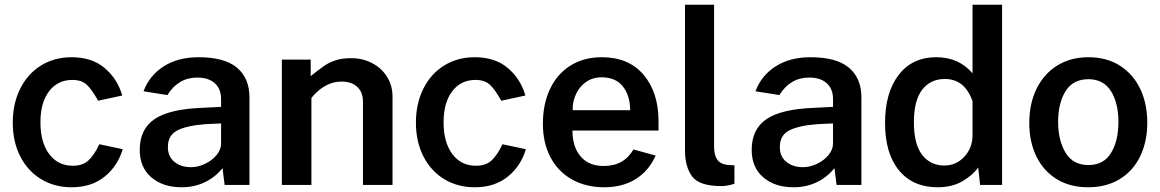

<svg xmlns="http://www.w3.org/2000/svg" viewBox="-20 -782 4906 812"><path d="M423 -494C387 -524.7 340.3 -540 283 -540C234.3 -540 191.2 -528.3 153.5 -505C115.8 -481.7 86.5 -449 65.5 -407C44.5 -365 34 -317 34 -263C34 -209.7 44.5 -162.3 65.5 -121C86.5 -79.7 115.8 -47.5 153.5 -24.5C191.2 -1.5 234.3 10 283 10C339 10 385.5 -5 422.5 -35C459.5 -65 485 -103.7 499 -151L400 -172C386 -142 370.8 -119.3 354.5 -104C338.2 -88.7 316 -81 288 -81C246 -81 212.7 -97.5 188 -130.5C163.3 -163.5 151 -208.3 151 -265C151 -320.3 163.2 -364 187.5 -396C211.8 -428 244.7 -444 286 -444C312 -444 332.3 -437.2 347 -423.5C361.7 -409.8 377.7 -387.3 395 -356L497 -378C483.7 -424.7 459 -463.3 423 -494Z M620 -32C652.7 -4 695.3 10 748 10C784 10 816.8 2.8 846.5 -11.5C876.2 -25.8 901 -45.7 921 -71L930 0H1035V-371C1035 -424.3 1017.5 -465.8 982.5 -495.5C947.5 -525.2 893.3 -540 820 -540C762 -540 712.8 -527.2 672.5 -501.5C632.2 -475.8 603.7 -440.7 587 -396L688 -380C718.7 -429.3 760.7 -454 814 -454C846 -454 870.8 -446 888.5 -430C906.2 -414 915 -391.7 915 -363V-330L836 -326C743.3 -322.7 676 -306.8 634 -278.5C592 -250.2 571 -206.7 571 -148C571 -98.7 587.3 -60 620 -32ZM848 -89.5C828 -79.8 808 -75 788 -75C759.3 -75 735.8 -82.5 717.5 -97.5C699.2 -112.5 690 -133.3 690 -160C690 -193.3 703.3 -216.8 730 -230.5C756.7 -244.2 796.7 -253 850 -257L915 -260V-175C915 -158.3 908.8 -142.3 896.5 -127C884.2 -111.7 868 -99.2 848 -89.5Z M1172 -530V0H1297V-368C1335 -414 1377.3 -437 1424 -437C1452.7 -437 1475 -429.5 1491 -414.5C1507 -399.5 1515 -379 1515 -353V0H1640V-374C1640 -404.7 1632.3 -432.3 1617 -457C1601.7 -481.7 1580.7 -501 1554 -515C1527.3 -529 1497.7 -536 1465 -536C1439.7 -536 1417.8 -533 1399.5 -527C1381.2 -521 1365 -513.2 1351 -503.5C1337 -493.8 1318 -479.3 1294 -460V-530Z M2128 -494C2092 -524.7 2045.3 -540 1988 -540C1939.3 -540 1896.2 -528.3 1858.5 -505C1820.8 -481.7 1791.5 -449 1770.5 -407C1749.5 -365 1739 -317 1739 -263C1739 -209.7 1749.5 -162.3 1770.5 -121C1791.5 -79.7 1820.8 -47.5 1858.5 -24.5C1896.2 -1.5 1939.3 10 1988 10C2044 10 2090.5 -5 2127.5 -35C2164.5 -65 2190 -103.7 2204 -151L2105 -172C2091 -142 2075.8 -119.3 2059.5 -104C2043.2 -88.7 2021 -81 1993 -81C1951 -81 1917.7 -97.5 1893 -130.5C1868.3 -163.5 1856 -208.3 1856 -265C1856 -320.3 1868.2 -364 1892.5 -396C1916.8 -428 1949.7 -444 1991 -444C2017 -444 2037.3 -437.2 2052 -423.5C2066.7 -409.8 2082.7 -387.3 2100 -356L2202 -378C2188.7 -424.7 2164 -463.3 2128 -494Z M2435.5 -120.5C2412.5 -147.5 2401 -184 2401 -230H2765V-269C2765 -350.3 2744 -415.8 2702 -465.5C2660 -515.2 2601 -540 2525 -540C2473.7 -540 2429.2 -528 2391.5 -504C2353.8 -480 2325.2 -446.8 2305.5 -404.5C2285.8 -362.2 2276 -313.7 2276 -259C2276 -204.3 2286.8 -156.7 2308.5 -116C2330.2 -75.3 2360.7 -44.2 2400 -22.5C2439.3 -0.8 2484.3 10 2535 10C2586.3 10 2630.5 -1.3 2667.5 -24C2704.5 -46.7 2733 -80 2753 -124L2659 -150C2632.3 -103.3 2590.3 -80 2533 -80C2491 -80 2458.5 -93.5 2435.5 -120.5ZM2645 -316H2402C2401.3 -339.3 2405.8 -361.7 2415.5 -383C2425.2 -404.3 2439.3 -421.7 2458 -435C2476.7 -448.3 2499 -455 2525 -455C2564.3 -455 2594.2 -442 2614.5 -416C2634.8 -390 2645 -356.7 2645 -316Z M2907.5 -35.5C2927.8 -8.5 2969 5 3031 5C3047.7 5 3066 1.7 3086 -5V-83L3060 -84C3038.7 -86 3023.3 -93.3 3014 -106C3004.7 -118.7 3000 -136.7 3000 -160V-762H2877V-145C2877 -99 2887.2 -62.5 2907.5 -35.5Z M3208 -32C3240.7 -4 3283.3 10 3336 10C3372 10 3404.8 2.8 3434.5 -11.5C3464.2 -25.8 3489 -45.7 3509 -71L3518 0H3623V-371C3623 -424.3 3605.5 -465.8 3570.5 -495.5C3535.5 -525.2 3481.3 -540 3408 -540C3350 -540 3300.8 -527.2 3260.5 -501.5C3220.2 -475.8 3191.7 -440.7 3175 -396L3276 -380C3306.7 -429.3 3348.7 -454 3402 -454C3434 -454 3458.8 -446 3476.5 -430C3494.2 -414 3503 -391.7 3503 -363V-330L3424 -326C3331.3 -322.7 3264 -306.8 3222 -278.5C3180 -250.2 3159 -206.7 3159 -148C3159 -98.7 3175.3 -60 3208 -32ZM3436 -89.5C3416 -79.8 3396 -75 3376 -75C3347.3 -75 3323.8 -82.5 3305.5 -97.5C3287.2 -112.5 3278 -133.3 3278 -160C3278 -193.3 3291.3 -216.8 3318 -230.5C3344.7 -244.2 3384.7 -253 3438 -257L3503 -260V-175C3503 -158.3 3496.8 -142.3 3484.5 -127C3472.2 -111.7 3456 -99.2 3436 -89.5Z M3782 -61.5C3821.3 -13.8 3875.7 10 3945 10C3986.3 10 4021.7 1.3 4051 -16C4080.3 -33.3 4102.3 -52.7 4117 -74L4125 0H4218V-762H4093V-472C4054.3 -517.3 4003.3 -540 3940 -540C3872 -540 3818.8 -515 3780.5 -465C3742.2 -415 3723 -347.3 3723 -262C3723 -176 3742.7 -109.2 3782 -61.5ZM4058.5 -119.5C4035.5 -94.5 4007.3 -82 3974 -82C3934.7 -82 3903.3 -97 3880 -127C3856.7 -157 3845 -203 3845 -265C3845 -326.3 3856.7 -372.2 3880 -402.5C3903.3 -432.8 3935.3 -448 3976 -448C4032 -448 4071 -416.7 4093 -354V-210C4093 -174.7 4081.5 -144.5 4058.5 -119.5Z M4449 -24.5C4486.3 -1.5 4530.7 10 4582 10C4633.3 10 4677.8 -1.5 4715.5 -24.5C4753.2 -47.5 4782 -79.7 4802 -121C4822 -162.3 4832 -209.7 4832 -263C4832 -317 4822 -364.8 4802 -406.5C4782 -448.2 4753.3 -480.8 4716 -504.5C4678.7 -528.2 4634.3 -540 4583 -540C4533 -540 4489.2 -528.3 4451.5 -505C4413.8 -481.7 4384.7 -449 4364 -407C4343.3 -365 4333 -316.7 4333 -262C4333 -208.7 4343 -161.5 4363 -120.5C4383 -79.5 4411.7 -47.5 4449 -24.5ZM4679 -135.5C4658.3 -101.2 4626.3 -84 4583 -84C4539.7 -84 4507.5 -101.3 4486.5 -136C4465.5 -170.7 4455 -214.3 4455 -267C4455 -319.7 4465.5 -362.8 4486.5 -396.5C4507.5 -430.2 4539.7 -447 4583 -447C4625.7 -447 4657.5 -430.2 4678.5 -396.5C4699.5 -362.8 4710 -319.7 4710 -267C4710 -213.7 4699.7 -169.8 4679 -135.5Z"/></svg>

Font: Morrison SemiBold
Style: Regular
Weight: 600
Designer: Pablo Impallari, Rodrigo Fuenzalida (Modified by Dan O. Williams)
Version: Version 0.030; ttfautohint (v1.8.1)